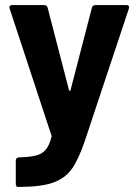

<svg xmlns="http://www.w3.org/2000/svg" viewBox="-20 -535 544 754"><path d="M49 199Q46 199 44 195.5Q42 192 42 187V95Q42 90 45.5 86.5Q49 83 54 83Q96 82 120.5 76Q145 70 159.5 53Q174 36 182 3Q183 2 183 1Q183 -1 182 -3L18 -501Q17 -503 17 -506Q17 -515 28 -515H153Q164 -515 167 -505L251 -181Q252 -178 254 -178Q256 -178 257 -181L341 -505Q344 -515 355 -515H477Q483 -515 485 -512.5Q487 -510 487 -507Q487 -504 486 -501L313 19Q288 92 262 128.5Q236 165 189 182Q142 199 56 199Z"/></svg>

Font: LinhAnh
Style: Bold
Weight: 700
Designer: Jeremy Tribby
Foundry: Tribby Type
Version: Version 1.408